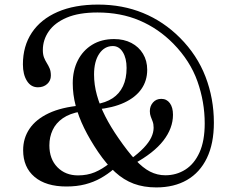

<svg xmlns="http://www.w3.org/2000/svg" viewBox="-20 -798 1002 838"><path d="M662 20Q740 20 796.2 -12.5Q852.5 -45 883 -108.2Q913.5 -171.5 913.5 -262.5Q913.5 -368 877 -463Q840.5 -558 765 -633.5Q694 -704.5 604.5 -741.2Q515 -778 408 -778Q305 -778 231.5 -746Q158 -714 119 -655.5Q80 -597 80 -517Q80 -473 97.5 -445Q115 -417 145.5 -417Q170 -417 186 -431.5Q202 -446 202 -468Q202 -486.5 196.8 -499Q191.5 -511.5 184.5 -522.5Q177.5 -533.5 172.2 -546.8Q167 -560 167 -579.5Q167 -624 192.8 -661.2Q218.5 -698.5 271.2 -721Q324 -743.5 405.5 -743.5Q507 -743.5 589.2 -708.5Q671.5 -673.5 736.5 -607.5Q810 -532.5 841.8 -442.8Q873.5 -353 873.5 -259.5Q873.5 -183 850.8 -132.8Q828 -82.5 789 -57.8Q750 -33 701.5 -33Q666.5 -33 635 -49Q603.5 -65 570.5 -100.8Q537.5 -136.5 497.5 -194.5Q463 -244 439.2 -290.8Q415.5 -337.5 403 -382.8Q390.5 -428 390.5 -472.5Q390.5 -530 413.2 -563.5Q436 -597 472.5 -597Q499.5 -597 516 -570.5Q532.5 -544 532.5 -501.5Q532.5 -455 516.8 -421.8Q501 -388.5 471 -369Q441 -349.5 398 -343L402.5 -320.5Q472.5 -327 521.8 -349.8Q571 -372.5 596.8 -409Q622.5 -445.5 622.5 -493.5Q622.5 -533 604.2 -563.2Q586 -593.5 553.5 -610.5Q521 -627.5 478 -627.5Q422.5 -627.5 382 -602.5Q341.5 -577.5 319.5 -534Q297.5 -490.5 297.5 -434.5Q297.5 -385.5 310.2 -337Q323 -288.5 347.5 -238.5Q372 -188.5 408.5 -134.5Q445 -81 482.5 -46.8Q520 -12.5 563.8 3.8Q607.5 20 662 20ZM547.5 -101.5 563.5 -82.5Q651 -130 693 -184.2Q735 -238.5 735 -297Q735 -329.5 721.2 -348Q707.5 -366.5 684 -366.5Q661.5 -366.5 647.8 -350.8Q634 -335 634 -313Q634 -299.5 638 -289.2Q642 -279 646.2 -267.8Q650.5 -256.5 650.5 -240.5Q650.5 -220 640.2 -198.2Q630 -176.5 607.5 -152.8Q585 -129 547.5 -101.5ZM332 -311V-337.5Q248.5 -330 192.8 -303.8Q137 -277.5 109 -236.2Q81 -195 81 -142.5Q81 -68 130.8 -26Q180.5 16 270 16Q315 16 351.8 6.5Q388.5 -3 419.2 -20.2Q450 -37.5 477.5 -61L458.5 -85.5Q426.5 -60 393.8 -46.2Q361 -32.5 320.5 -32.5Q265.5 -32.5 230.5 -68.2Q195.5 -104 195.5 -163.5Q195.5 -200 209.8 -230.5Q224 -261 254.2 -282Q284.5 -303 332 -311Z"/></svg>

Font: Fraunces 10pt
Style: Regular
Weight: 400
Version: Version 1.000;[b76b70a41]